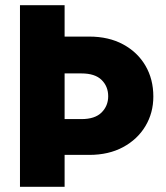

<svg xmlns="http://www.w3.org/2000/svg" viewBox="-20 -720 640 740"><path d="M57 0V-700H229V-579H324Q399 -579 454.5 -549Q510 -519 540.5 -467Q571 -415 571 -348Q571 -285 540.5 -234Q510 -183 454.5 -153Q399 -123 324 -123H229V0ZM229 -261H294Q346 -261 371.5 -286.5Q397 -312 397 -349Q397 -387 371.5 -412Q346 -437 294 -437H229Z"/></svg>

Font: Red Hat Mono
Style: Bold
Weight: 700
Monospace: yes
Designer: Pentagram, MCKL
Foundry: Pentagram, MCKL
Version: Version 1.023; ttfautohint (v1.8.3)